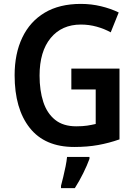

<svg xmlns="http://www.w3.org/2000/svg" viewBox="-20 -744 703 985"><path d="M346 -392H593V-29Q539 -10 483.5 0Q428 10 361 10Q210 10 132.5 -88Q55 -186 55 -358Q55 -469 94.5 -551.5Q134 -634 209.5 -679Q285 -724 395 -724Q448 -724 498 -712Q548 -700 589 -680L548 -578Q516 -596 476.5 -607Q437 -618 395 -618Q297 -618 240 -549Q183 -480 183 -356Q183 -280 202 -221.5Q221 -163 262.5 -129.5Q304 -96 371 -96Q404 -96 427 -99.5Q450 -103 471 -108V-285H346ZM439 71Q427 104 407 144.5Q387 185 364 221H293V209Q298 190 304.5 163.5Q311 137 316.5 109.5Q322 82 324 61H439Z"/></svg>

Font: Noto Sans Telugu SemiCondensed SemiBold
Style: Regular
Weight: 600
Width: 4
Designer: Jelle Bosma - Monotype Design Team
Foundry: Monotype Imaging Inc.
Version: Version 2.005; ttfautohint (v1.8.4.7-5d5b)